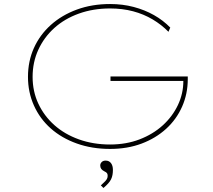

<svg xmlns="http://www.w3.org/2000/svg" viewBox="-20 -730 1059 954"><path d="M527 10Q437 10 361.5 -17Q286 -44 232 -92Q178 -140 148.5 -206Q119 -272 119 -348Q119 -426 148.5 -491.5Q178 -557 232.5 -606Q287 -655 362 -682.5Q437 -710 527 -710Q589 -710 644 -695.5Q699 -681 745 -655Q791 -629 826 -593L817 -572Q783 -607 738.5 -633.5Q694 -660 641 -674Q588 -688 527 -688Q443 -688 372 -662.5Q301 -637 250 -591Q199 -545 170.5 -483Q142 -421 142 -348Q142 -276 170.5 -215Q199 -154 250 -108.5Q301 -63 372 -37.5Q443 -12 527 -12Q607 -12 673.5 -37.5Q740 -63 788.5 -107Q837 -151 864 -208Q891 -265 891 -328V-338L901 -328H529V-350H913Q913 -347 913 -344Q913 -341 913 -339.5Q913 -338 913 -337Q913 -264 885 -200.5Q857 -137 805.5 -90Q754 -43 683.5 -16.5Q613 10 527 10ZM494 204 481 191Q488 184 496 177Q504 170 509.5 162Q515 154 515 144Q515 136 512 131Q509 126 498 121Q488 116 483 109Q478 102 478 92Q478 83 485 75.5Q492 68 505 68Q522 68 531.5 80.5Q541 93 541 114Q541 127 539 138.5Q537 150 532 160.5Q527 171 517.5 181.5Q508 192 494 204Z"/></svg>

Font: Lexend Tera Thin
Style: Regular
Weight: 250
Version: Version 1.007